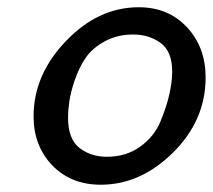

<svg xmlns="http://www.w3.org/2000/svg" viewBox="-20 -505 591 533"><path d="M73.2 -182.1Q73.2 -297.4 163.1 -391.1Q252.9 -484.9 365.2 -484.9Q447.3 -484.9 499 -429.4Q550.8 -374 550.8 -290Q550.8 -170.9 460.4 -81.5Q370.1 7.8 259.8 7.8Q176.8 7.8 125 -46.1Q73.2 -100.1 73.2 -182.1ZM168.9 -178.2Q168.9 -119.1 200.4 -94.5Q231.9 -69.8 276.9 -69.8Q330.1 -69.8 369.1 -97.9Q408.2 -126 425.5 -168Q442.9 -210 450.4 -244.4Q458 -278.8 458 -306.2Q458 -362.3 426 -385.7Q394 -409.2 349.1 -409.2Q305.2 -409.2 270.5 -390.1Q235.8 -371.1 217.5 -344Q199.2 -316.9 187.5 -282.5Q175.8 -248 172.4 -223.1Q168.9 -198.2 168.9 -178.2Z"/></svg>

Font: CMU Bright
Style: SemiBoldOblique
Weight: 600
Italic angle: -12°
Version: Version 0.7.0